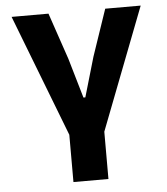

<svg xmlns="http://www.w3.org/2000/svg" viewBox="-52 -562 703 809"><g transform="rotate(-5 300.0 -158.0)"><path d="M226 200H374V0L573 -516H423L356 -319L307 -151H299L250 -319L183 -516H27L226 0Z"/></g></svg>

Font: IBM Plex Mono
Style: Bold
Weight: 700
Monospace: yes
Designer: Mike Abbink, Paul van der Laan, Pieter van Rosmalen
Foundry: Bold Monday
Version: Version 2.004